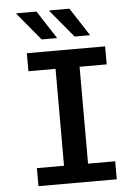

<svg xmlns="http://www.w3.org/2000/svg" viewBox="-60 -941 719 987"><g transform="rotate(-5 300.0 -447.5)"><path d="M98 0V-93H238V-593H98V-686H502V-593H362V-93H502V0ZM350 -750 232 -892 234 -895H336L430 -750ZM180 -750 62 -892 63 -895H166L260 -750Z"/></g></svg>

Font: Chivo Mono Medium Medium
Style: Regular
Weight: 500
Monospace: yes
Version: Version 1.008